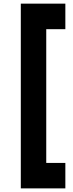

<svg xmlns="http://www.w3.org/2000/svg" viewBox="-20 -891 401 1050"><path d="M93.8 139.2V-871.1H337.4V-731.4H232.9V0H337.4V139.2Z"/></svg>

Font: Basically A Sans Serif
Style: Bold
Weight: 700
Designer: Hyung-Suk Kim
Foundry: Mental Design
Version: 1.000